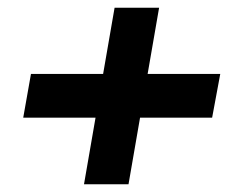

<svg xmlns="http://www.w3.org/2000/svg" viewBox="-20 -537 619 496"><path d="M197 -61 276 -517H391L312 -61ZM40 -233 60 -346H549L528 -233Z"/></svg>

Font: DM Sans 9pt
Style: Bold Italic
Weight: 700
Italic angle: -10°
Version: Version 4.004;gftools[0.9.30]